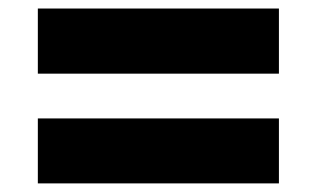

<svg xmlns="http://www.w3.org/2000/svg" viewBox="-20 -573 736 446"><path d="M67.9 -147V-297.9H627.9V-147ZM67.9 -401.9V-553.2H627.9V-401.9Z"/></svg>

Font: SVN-Poppins
Style: Bold
Weight: 700
Designer: Ninad Kale (Devanagari), Jonny Pinhorn (Latin)
Foundry: Indian Type Foundry
Version: Version 3.200;PS 1.000;hotconv 16.6.54;makeotf.lib2.5.65590